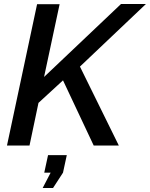

<svg xmlns="http://www.w3.org/2000/svg" viewBox="-20 -730 752 963"><path d="M166 -709 15 0H128L173 -214L296 -327L450 0H576L381 -396L712 -710H587L201 -344L279 -709ZM194 213H246L296 136L315 48H221L202 136H234Z"/></svg>

Font: FIGSv2-sans-serif SmBold Italic
Style: Regular
Weight: 600
Italic angle: -12°
Designer: Matt McInerney, Pablo Impallari, Rodrigo Fuenzalida
Foundry: Matt McInerney, Pablo Impallari, Rodrigo Fuenzalida
Version: Version 4.020;hotconv 1.0.109;makeotfexe 2.5.65596